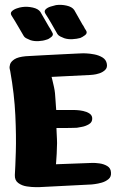

<svg xmlns="http://www.w3.org/2000/svg" viewBox="-20 -768 497 789"><path d="M216 -628Q204 -649 192 -670Q180 -691 167 -711Q160 -722 167.5 -729.5Q175 -737 188 -741Q201 -745 210 -747Q231 -750 253.5 -745Q276 -740 285 -727L319 -667Q323 -662 326 -655.5Q329 -649 333 -644Q341 -632 329.5 -623.5Q318 -615 310 -612Q296 -608 277.5 -607Q259 -606 244 -611Q236 -614 228 -618Q220 -622 216 -628ZM77 -621Q65 -641 53 -662Q41 -683 28 -703Q21 -714 28.5 -721.5Q36 -729 49 -733.5Q62 -738 71 -739Q92 -742 114.5 -737Q137 -732 146 -719L180 -660Q184 -654 187.5 -648Q191 -642 194 -636Q202 -625 191 -616Q180 -607 171 -605Q157 -600 138.5 -599Q120 -598 105 -603Q98 -606 89.5 -610Q81 -614 77 -621ZM22 -476Q22 -476 20 -484.5Q18 -493 21.5 -504Q25 -515 39.5 -524.5Q54 -534 86 -537Q118 -539 158.5 -541Q199 -543 236.5 -545Q274 -547 298 -548Q322 -549 322 -549Q322 -549 335.5 -548.5Q349 -548 367.5 -544.5Q386 -541 401 -532Q416 -523 419 -506Q422 -490 412 -480.5Q402 -471 388 -466.5Q374 -462 363 -461Q352 -460 352 -460L192 -452Q192 -452 195 -440Q198 -428 201.5 -412Q205 -396 206 -385Q207 -374 208 -358Q209 -342 210 -329Q211 -316 211 -316H285Q285 -316 296 -315.5Q307 -315 321.5 -312Q336 -309 347 -302Q358 -295 359 -283Q360 -266 345.5 -257.5Q331 -249 315.5 -246.5Q300 -244 296 -243Q293 -243 280 -242.5Q267 -242 251.5 -242Q236 -242 224 -242Q212 -242 212 -242Q212 -242 212.5 -228.5Q213 -215 214 -197Q215 -179 214 -166Q214 -153 213 -136Q212 -119 211 -106Q210 -93 210 -93L345 -98Q345 -98 358 -98.5Q371 -99 389 -96.5Q407 -94 421 -85.5Q435 -77 436 -60Q438 -42 426 -32Q414 -22 398 -17.5Q382 -13 369.5 -11.5Q357 -10 357 -10L141 1Q141 1 125.5 1Q110 1 90 -2Q70 -5 55 -16Q40 -27 41 -49Q43 -79 45 -143.5Q47 -208 43 -294.5Q39 -381 22 -476Z"/></svg>

Font: Nerko One
Style: Regular
Weight: 400
Designer: Nermin Kahrimanovic
Foundry: Nermin Kahrimanovic
Version: Version 1.101